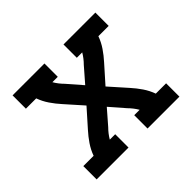

<svg xmlns="http://www.w3.org/2000/svg" viewBox="-128 -693 856 856"><g transform="rotate(-45 300.0 -265.0)"><path d="M39 0V-84H104Q114 -112 131 -137Q148 -162 168 -184L240 -265L168 -346Q148 -368 131 -393Q114 -418 104 -446H39V-530H240V-446H206Q213 -434 221.5 -423Q230 -412 240 -402L300 -333L360 -402Q370 -412 378.5 -423Q387 -434 394 -446H360V-530H561V-446H496Q486 -418 469 -393Q452 -368 432 -346L360 -265L432 -184Q452 -162 469 -137Q486 -112 496 -84H561V0H360V-84H394Q387 -96 378.5 -107Q370 -118 360 -128L300 -197L240 -128Q230 -118 221.5 -107Q213 -96 206 -84H240V0Z"/></g></svg>

Font: Iosevka Curly Slab MdEx
Style: Regular
Weight: 500
Width: 7
Monospace: yes
Designer: Belleve Invis
Foundry: Belleve Invis
Version: Version 11.1.0; ttfautohint (v1.8.3)